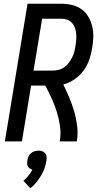

<svg xmlns="http://www.w3.org/2000/svg" viewBox="-20 -755 540 1025"><path d="M6 0 127 -735H308Q338 -735 366 -728Q394 -721 416 -705Q438 -689 452 -665Q466 -641 472.5 -613.5Q479 -586 478 -556.5Q477 -527 472 -498Q467 -467 456.5 -436Q446 -405 426 -378Q406 -351 377.5 -331.5Q349 -312 318 -304Q335 -269 350 -233.5Q365 -198 376 -160Q387 -122 392 -81.5Q397 -41 390 0H299Q306 -41 300.5 -80.5Q295 -120 283.5 -157Q272 -194 256 -229Q240 -264 222 -298H146L97 0ZM260 -378Q276 -378 292.5 -382Q309 -386 323 -396Q337 -406 347 -419.5Q357 -433 365 -448.5Q373 -464 377 -479.5Q381 -495 383 -511Q386 -527 387 -543.5Q388 -560 386.5 -576Q385 -592 380 -606.5Q375 -621 364.5 -632.5Q354 -644 339.5 -649.5Q325 -655 309 -655H205L159 -378ZM142 250 105 210Q120 198 132 182.5Q144 167 153 151Q145 149 138.5 144Q132 139 128.5 132.5Q125 126 125 117.5Q125 109 126 101Q128 90 132.5 80Q137 70 145 63Q153 56 164.5 52.5Q176 49 186 49Q196 49 205.5 52.5Q215 56 221 63Q227 70 228.5 80Q230 90 228 101Q225 122 218 142.5Q211 163 199.5 182Q188 201 174 218.5Q160 236 142 250Z"/></svg>

Font: Iosevka Term Curly Medium
Style: Italic
Weight: 500
Italic angle: -9°
Designer: Belleve Invis
Foundry: Belleve Invis
Version: Version 32.3.0